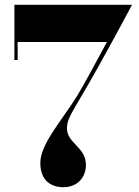

<svg xmlns="http://www.w3.org/2000/svg" viewBox="-20 -770 580 800"><path d="M148 -91C148 -20 190 10 244 10C303 10 338 -31 338 -83C338 -157.5 259 -172.5 259 -235.5C259 -271 274.5 -292.5 324 -377.5C402.5 -509 530 -750 530 -750H40V-520H53.5V-595H425.5C378.5 -508 337.5 -431 303 -373C235.5 -264.5 148 -170 148 -91Z"/></svg>

Font: Bodoni* 16pt
Style: Bold
Weight: 700
Version: Version 2.3